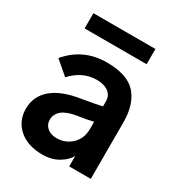

<svg xmlns="http://www.w3.org/2000/svg" viewBox="-190 -907 963 1045"><g transform="rotate(30 292.0 -385.0)"><path d="M89.8 -692.4V-788.1H479.5V-692.4ZM173.8 -166Q173.8 -137.7 195.8 -118.2Q217.8 -98.6 254.9 -98.6Q310.5 -98.6 349.6 -135.7Q388.7 -172.9 388.7 -233.4V-278.3Q349.6 -268.6 289.1 -259.8Q173.8 -241.2 173.8 -166ZM31.2 -154.3Q31.2 -233.4 91.3 -284.2Q151.4 -335 270.5 -352.5Q364.3 -368.2 388.7 -375V-405.3Q388.7 -443.4 361.3 -463.4Q334 -483.4 289.1 -483.4Q199.2 -483.4 130.9 -409.2L46.9 -481.4Q140.6 -592.8 288.1 -592.8Q418 -592.8 473.1 -530.8Q528.3 -468.8 528.3 -354.5V0H392.6V-65.4Q374 -31.2 331.5 -6.8Q289.1 17.6 234.4 17.6Q140.6 17.6 85.9 -30.3Q31.2 -78.1 31.2 -154.3Z"/></g></svg>

Font: Gothic A1 ExtraBold
Style: Regular
Weight: 800
Designer: HanYang I&C Co.,Ltd.
Foundry: HanYang I&C Co.,Ltd.
Version: Version 2.50